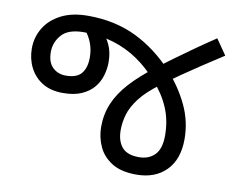

<svg xmlns="http://www.w3.org/2000/svg" viewBox="-70 -694 967 795"><g transform="rotate(10 413.5 -297.0)"><path d="M549 10Q485 10 446 -14.5Q407 -39 389.5 -78Q372 -117 372 -160Q372 -213 391.5 -259Q411 -305 450.5 -348.5Q490 -392 549 -437Q585 -465 620 -490.5Q655 -516 694.5 -544Q734 -572 782 -604L827 -539Q779 -508 738 -481Q697 -454 659.5 -428Q622 -402 585 -374Q529 -333 501 -296Q473 -259 463.5 -226Q454 -193 454 -161Q454 -115 476 -89Q498 -63 547 -63Q589 -63 614 -88.5Q639 -114 639 -170Q639 -233 616.5 -286Q594 -339 552 -385Q512 -432 464 -465Q416 -498 359 -515.5Q302 -533 234 -533Q169 -533 141 -501.5Q113 -470 113 -429Q113 -386 135 -364.5Q157 -343 191 -343Q237 -343 256.5 -367Q276 -391 276 -434Q276 -466 265.5 -494Q255 -522 236 -544L307 -555Q326 -533 341 -502Q356 -471 356 -428Q356 -400 347.5 -371.5Q339 -343 320 -320.5Q301 -298 269.5 -284Q238 -270 191 -270Q140 -270 105 -291.5Q70 -313 51.5 -349.5Q33 -386 33 -430Q33 -477 57 -516.5Q81 -556 127 -579.5Q173 -603 240 -603Q353 -603 442.5 -559.5Q532 -516 605 -436Q658 -377 689.5 -310Q721 -243 721 -169Q721 -84 674.5 -37Q628 10 549 10Z"/></g></svg>

Font: uguzrati85
Style: Book
Weight: 400
Designer: Jelle Bosma - Monotype Design Team, Universal Thirst
Foundry: Monotype Imaging Inc.
Version: Version 2.106